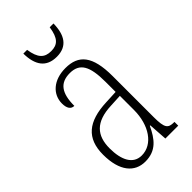

<svg xmlns="http://www.w3.org/2000/svg" viewBox="-227 -789 865 865"><g transform="rotate(-45 205.5 -356.5)"><path d="M206 -606C272 -606 300 -650 301 -723H277C268 -661 246 -642 206 -642C164 -642 142 -663 133 -723H109C110 -649 139 -606 206 -606ZM154 10C224 10 255 -33 282 -90H285L291 0H373V-24H371C333 -24 322 -35 322 -105V-367C322 -496 280 -543 197 -543C120 -543 73 -499 73 -441C73 -411 84 -394 105 -394C105 -476 133 -513 195 -513C258 -513 281 -471 281 -371V-307L218 -304C99 -299 41 -251 41 -147C41 -41 87 10 154 10ZM162 -21C107 -21 82 -72 82 -146C82 -227 121 -274 223 -278L282 -281V-191C282 -95 233 -21 162 -21Z"/></g></svg>

Font: Noto Serif Lao ExtraCondensed ExtraLight
Style: Regular
Weight: 200
Width: 2
Designer: Monotype Design Team
Foundry: Monotype Imaging Inc.
Version: Version 2.003